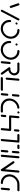

<svg xmlns="http://www.w3.org/2000/svg" viewBox="2364 -2924 560 5329"><g transform="rotate(90 2644.5 -259.0)"><path d="M200.7 -279.6Q199.6 -267.4 190.2 -258.7Q180.7 -250 168.5 -250Q159.6 -250 153 -254.6Q146.3 -259.3 143 -267L71.5 -476.7Q71.1 -477.8 70.4 -480.6Q69.6 -483.3 69.6 -486.3Q69.6 -499.3 79.3 -508.9Q88.9 -518.5 101.9 -518.5Q110.4 -518.5 117.4 -513.9Q124.4 -509.3 127 -501.5L198.9 -291.9Q200.7 -287.4 200.7 -279.6ZM275.9 0Q264.4 0 256.7 -8Q248.9 -15.9 248.9 -27.4Q248.9 -34.8 253 -41.9L493.3 -501.9Q497.8 -509.6 505.2 -514.1Q512.6 -518.5 521.5 -518.5Q533 -518.5 540.7 -510.7Q548.5 -503 548.5 -491.9Q548.5 -483 544.4 -476.7L304.1 -17Q299.6 -9.3 292.2 -4.6Q284.8 0 275.9 0Z M602.2 -434.8Q602.2 -447.8 611.7 -457.4Q621.1 -467 634.1 -467Q645.6 -467 653.3 -459.3Q661.1 -451.5 661.1 -440Q661.1 -427 651.5 -417.6Q641.9 -408.1 628.9 -408.1Q617.4 -408.1 609.8 -415.9Q602.2 -423.7 602.2 -434.8ZM784.8 -487.8Q784.8 -500.7 794.4 -510Q804.1 -519.3 817 -519.3Q883.7 -519.3 938.3 -487.8Q993 -456.3 1024.3 -402Q1055.6 -347.8 1055.6 -282.2Q1055.6 -271.1 1054.4 -259.3Q1048.1 -188.5 1008 -128.9Q967.8 -69.3 905 -34.3Q842.2 0.7 771.5 0.7Q704.8 0.7 650.2 -30.7Q595.6 -62.2 564.3 -116.5Q533 -170.7 533 -236.3Q533 -247.8 534.1 -259.3Q535.2 -271.5 544.6 -280.2Q554.1 -288.9 566.3 -288.9Q578.1 -288.9 586.1 -280.2Q594.1 -271.5 593 -259.3Q592.2 -247.4 592.2 -241.5Q592.2 -190.7 616.3 -148.7Q640.4 -106.7 682.6 -82.4Q724.8 -58.1 776.7 -58.1Q831.5 -58.1 880 -85.2Q928.5 -112.2 959.6 -158.3Q990.7 -204.4 995.6 -259.3Q996.3 -271.1 996.3 -277Q996.3 -327.8 972.2 -369.8Q948.1 -411.9 905.9 -436.1Q863.7 -460.4 811.9 -460.4Q800.4 -460.4 792.6 -468.3Q784.8 -476.3 784.8 -487.8Z M1184.8 -434.8Q1184.8 -447.8 1194.3 -457.4Q1203.7 -467 1216.7 -467Q1228.1 -467 1235.9 -459.3Q1243.7 -451.5 1243.7 -440Q1243.7 -427 1234.1 -417.6Q1224.4 -408.1 1211.5 -408.1Q1200 -408.1 1192.4 -415.9Q1184.8 -423.7 1184.8 -434.8ZM1367.4 -487.8Q1367.4 -500.7 1377 -510Q1386.7 -519.3 1399.6 -519.3Q1466.3 -519.3 1520.9 -487.8Q1575.6 -456.3 1606.9 -402Q1638.1 -347.8 1638.1 -282.2Q1638.1 -271.1 1637 -259.3Q1630.7 -188.5 1590.6 -128.9Q1550.4 -69.3 1487.6 -34.3Q1424.8 0.7 1354.1 0.7Q1287.4 0.7 1232.8 -30.7Q1178.1 -62.2 1146.9 -116.5Q1115.6 -170.7 1115.6 -236.3Q1115.6 -247.8 1116.7 -259.3Q1117.8 -271.5 1127.2 -280.2Q1136.7 -288.9 1148.9 -288.9Q1160.7 -288.9 1168.7 -280.2Q1176.7 -271.5 1175.6 -259.3Q1174.8 -247.4 1174.8 -241.5Q1174.8 -190.7 1198.9 -148.7Q1223 -106.7 1265.2 -82.4Q1307.4 -58.1 1359.3 -58.1Q1414.1 -58.1 1462.6 -85.2Q1511.1 -112.2 1542.2 -158.3Q1573.3 -204.4 1578.1 -259.3Q1578.9 -271.1 1578.9 -277Q1578.9 -327.8 1554.8 -369.8Q1530.7 -411.9 1488.5 -436.1Q1446.3 -460.4 1394.4 -460.4Q1383 -460.4 1375.2 -468.3Q1367.4 -476.3 1367.4 -487.8Z M1705.2 0Q1693 0 1685.2 -8.7Q1677.4 -17.4 1678.1 -29.6L1697.4 -244.8Q1698.5 -257 1707.8 -265.7Q1717 -274.4 1729.3 -274.4Q1741.5 -274.4 1749.4 -265.7Q1757.4 -257 1756.3 -244.8L1737 -29.6Q1736.3 -17.4 1726.9 -8.7Q1717.4 0 1705.2 0ZM2053.3 -32.2Q2053.3 -18.9 2044.1 -9.3Q2034.8 0.4 2021.5 0.4Q2008.1 0.4 2000.4 -9.6L1850 -219.3Q1844.4 -225.9 1844.4 -235.6Q1844.4 -248.9 1853.9 -258.5Q1863.3 -268.1 1876.3 -268.1Q1883 -268.1 1888.5 -265.4Q1894.1 -262.6 1897.8 -257.8L2047.8 -48.5Q2053.3 -41.9 2053.3 -32.2ZM1844.4 -236.3Q1844.4 -249.3 1853.9 -258.7Q1863.3 -268.1 1876.3 -268.1H1908.1Q1935.6 -268.1 1959.8 -282.4Q1984.1 -296.7 1998.5 -320.6Q2013 -344.4 2013 -372.2Q2013 -396.3 2001.5 -416.3Q1990 -436.3 1969.8 -448Q1949.6 -459.6 1925.2 -459.6H1740.7Q1728.5 -459.6 1720.7 -468.3Q1713 -477 1713.7 -489.3Q1715.2 -501.5 1724.4 -510Q1733.7 -518.5 1745.9 -518.5H1930Q1970 -518.5 2002.4 -499.8Q2034.8 -481.1 2053.3 -448.7Q2071.9 -416.3 2071.9 -377Q2071.9 -368.5 2071.5 -364.1Q2067.8 -321.9 2043.7 -286.3Q2019.6 -250.7 1982.4 -230Q1945.2 -209.3 1903.3 -209.3H1871.1Q1859.6 -209.3 1852 -217Q1844.4 -224.8 1844.4 -236.3Z M2500.4 -32.2Q2500.4 -19.3 2490.7 -9.6Q2481.1 0 2468.5 0H2145.6Q2134.1 0 2126.3 -7.8Q2118.5 -15.6 2118.5 -27Q2118.5 -40 2128 -49.4Q2137.4 -58.9 2150.4 -58.9H2473.3Q2484.8 -58.9 2492.6 -51.1Q2500.4 -43.3 2500.4 -32.2ZM2160.4 -135.6Q2148.1 -135.6 2140.2 -144.3Q2132.2 -153 2133.3 -164.8L2161.5 -489.3Q2162.6 -501.1 2172 -509.8Q2181.5 -518.5 2193.7 -518.5Q2205.6 -518.5 2213.5 -509.8Q2221.5 -501.1 2220.4 -489.3L2192.2 -164.8Q2191.1 -153 2181.9 -144.3Q2172.6 -135.6 2160.4 -135.6Z M2592.2 0Q2580 0 2572 -8.7Q2564.1 -17.4 2565.2 -29.6L2578.5 -180.4Q2579.6 -192.6 2588.9 -201.3Q2598.1 -210 2610.4 -210Q2622.6 -210 2630.6 -201.3Q2638.5 -192.6 2637.4 -180.4L2624.1 -29.6Q2623 -17.4 2613.7 -8.7Q2604.4 0 2592.2 0ZM2618.9 -308.9Q2606.7 -308.9 2598.9 -317.4Q2591.1 -325.9 2592.2 -338.1L2605.2 -489.3Q2606.7 -501.5 2615.9 -510Q2625.2 -518.5 2637.4 -518.5Q2649.6 -518.5 2657.6 -509.8Q2665.6 -501.1 2664.1 -489.3L2651.1 -338.1Q2650 -325.9 2640.6 -317.4Q2631.1 -308.9 2618.9 -308.9Z M2712.2 -237Q2712.2 -248.5 2713.3 -260Q2718.9 -325.2 2754.1 -381.5Q2789.3 -437.8 2844.8 -474.1Q2900.4 -510.4 2964.8 -517.8L2968.5 -518.1Q2979.6 -518.1 2987.8 -510.4Q2995.9 -502.6 2995.9 -491.5Q2995.9 -479.3 2988.1 -470.2Q2980.4 -461.1 2968.5 -459.3Q2918.5 -454.1 2875.2 -426.1Q2831.9 -398.1 2804.3 -354.4Q2776.7 -310.7 2772.2 -260Q2771.5 -247.4 2771.5 -241.9Q2771.5 -191.1 2795.6 -149.3Q2819.6 -107.4 2861.7 -83.1Q2903.7 -58.9 2955.2 -58.9H3078.1Q3089.6 -58.9 3097.2 -51.1Q3104.8 -43.3 3104.8 -32.2Q3104.8 -19.3 3095.4 -9.6Q3085.9 0 3073 0H2950.4Q2883.7 0 2829.3 -31.5Q2774.8 -63 2743.5 -117.2Q2712.2 -171.5 2712.2 -237ZM3070.7 -486.7Q3070.7 -499.6 3080.4 -509.1Q3090 -518.5 3103 -518.5Q3114.4 -518.5 3122 -510.7Q3129.6 -503 3129.6 -491.9Q3129.6 -478.9 3120.2 -469.3Q3110.7 -459.6 3097.8 -459.6Q3086.3 -459.6 3078.5 -467.4Q3070.7 -475.2 3070.7 -486.7Z M3189.6 0Q3177.4 0 3169.4 -8.7Q3161.5 -17.4 3162.6 -29.6L3171.1 -123.3Q3172.2 -135.6 3181.5 -144.3Q3190.7 -153 3203 -153Q3215.2 -153 3223.1 -144.3Q3231.1 -135.6 3230 -123.3L3221.5 -29.6Q3220.4 -17.4 3211.1 -8.7Q3201.9 0 3189.6 0ZM3234.8 -518.5Q3247 -518.5 3255 -509.8Q3263 -501.1 3261.5 -489.3L3241.5 -259.3Q3240.4 -247 3231.1 -238.5Q3221.9 -230 3209.6 -230Q3197.4 -230 3189.4 -238.5Q3181.5 -247 3182.6 -259.3L3202.6 -489.3Q3204.1 -501.5 3213.3 -510Q3222.6 -518.5 3234.8 -518.5ZM3582.2 -230H3209.6L3214.4 -288.9H3587ZM3587 -288.9Q3599.3 -288.9 3607.2 -280.2Q3615.2 -271.5 3614.1 -259.3L3594.1 -29.6Q3593 -17.4 3583.7 -8.7Q3574.4 0 3562.2 0Q3550 0 3542 -8.7Q3534.1 -17.4 3535.2 -29.6L3555.2 -259.3Q3556.3 -271.5 3565.7 -280.2Q3575.2 -288.9 3587 -288.9ZM3594.1 -365.6Q3582.2 -365.6 3574.3 -374.3Q3566.3 -383 3567.4 -395.2L3575.2 -489.3Q3576.7 -501.5 3585.9 -510Q3595.2 -518.5 3607.4 -518.5Q3619.6 -518.5 3627.6 -509.8Q3635.6 -501.1 3634.1 -489.3L3626.3 -395.2Q3625.2 -383 3615.7 -374.3Q3606.3 -365.6 3594.1 -365.6Z M3936.7 -490.4 3896.3 -29.6Q3895.2 -17.4 3885.7 -8.7Q3876.3 0 3864.4 0Q3852.2 0 3844.3 -8.7Q3836.3 -17.4 3837.4 -29.6L3877.8 -490.4ZM3699.3 -486.7Q3699.3 -499.6 3708.7 -509.1Q3718.1 -518.5 3731.1 -518.5H3909.6Q3921.1 -518.5 3928.7 -510.7Q3936.3 -503 3936.3 -491.9Q3936.3 -478.9 3926.9 -469.3Q3917.4 -459.6 3904.4 -459.6H3725.9Q3714.4 -459.6 3706.9 -467.4Q3699.3 -475.2 3699.3 -486.7ZM3991.5 -486.7Q3991.5 -499.6 4000.9 -509.1Q4010.4 -518.5 4023.3 -518.5H4087.8Q4099.3 -518.5 4107 -510.7Q4114.8 -503 4114.8 -491.9Q4114.8 -478.9 4105.4 -469.3Q4095.9 -459.6 4083 -459.6H4018.5Q4007 -459.6 3999.3 -467.4Q3991.5 -475.2 3991.5 -486.7Z M4166.7 0Q4154.4 0 4146.5 -8.7Q4138.5 -17.4 4139.6 -29.6L4153 -180.4Q4154.1 -192.6 4163.3 -201.3Q4172.6 -210 4184.8 -210Q4197 -210 4205 -201.3Q4213 -192.6 4211.9 -180.4L4198.5 -29.6Q4197.4 -17.4 4188.1 -8.7Q4178.9 0 4166.7 0ZM4193.3 -308.9Q4181.1 -308.9 4173.3 -317.4Q4165.6 -325.9 4166.7 -338.1L4179.6 -489.3Q4181.1 -501.5 4190.4 -510Q4199.6 -518.5 4211.9 -518.5Q4224.1 -518.5 4232 -509.8Q4240 -501.1 4238.5 -489.3L4225.6 -338.1Q4224.4 -325.9 4215 -317.4Q4205.6 -308.9 4193.3 -308.9Z M4301.1 0Q4288.9 0 4280.9 -8.7Q4273 -17.4 4274.1 -29.6L4314.1 -489.3Q4315.6 -501.5 4324.8 -510Q4334.1 -518.5 4346.3 -518.5Q4358.5 -518.5 4366.5 -509.8Q4374.4 -501.1 4373 -489.3L4333 -29.6Q4331.9 -17.4 4322.6 -8.7Q4313.3 0 4301.1 0ZM4453 -350Q4453 -362.2 4462.8 -371.7Q4472.6 -381.1 4485.2 -381.1Q4499.3 -381.1 4507.4 -370L4726.3 -45.9L4677.4 -9.3L4458.1 -333.3Q4453 -340.4 4453 -350ZM4697.8 0Q4685.6 0 4677.6 -8.7Q4669.6 -17.4 4670.7 -29.6L4711.1 -489.3Q4712.2 -501.1 4721.5 -509.8Q4730.7 -518.5 4743 -518.5Q4755.2 -518.5 4763.1 -509.8Q4771.1 -501.1 4770 -489.3L4729.6 -29.6Q4728.5 -17.4 4719.3 -8.7Q4710 0 4697.8 0Z M5087.4 -32.2Q5087.4 -19.3 5078 -9.6Q5068.5 0 5055.6 0Q4989.3 0 4934.8 -31.3Q4880.4 -62.6 4849.1 -116.9Q4817.8 -171.1 4817.8 -236.3Q4817.8 -247.8 4818.9 -259.3Q4825.2 -329.6 4865.2 -389.1Q4905.2 -448.5 4967.8 -483.5Q5030.4 -518.5 5100.7 -518.5H5261.5Q5273 -518.5 5280.7 -510.7Q5288.5 -503 5288.5 -491.9Q5288.5 -478.9 5279.1 -469.3Q5269.6 -459.6 5256.7 -459.6H5095.6Q5041.1 -459.6 4993 -432.8Q4944.8 -405.9 4913.7 -359.8Q4882.6 -313.7 4877.8 -259.3Q4877 -247.4 4877 -241.9Q4877 -191.5 4901.1 -149.4Q4925.2 -107.4 4967 -83.1Q5008.9 -58.9 5060.4 -58.9Q5071.9 -58.9 5079.6 -51.3Q5087.4 -43.7 5087.4 -32.2ZM5214.8 0Q5202.6 0 5194.6 -8.7Q5186.7 -17.4 5187.8 -29.6L5205.2 -225.2Q5205.9 -237.4 5215.4 -246.1Q5224.8 -254.8 5237 -254.8Q5249.3 -254.8 5257 -246.1Q5264.8 -237.4 5264.1 -225.2L5246.7 -29.6Q5245.6 -17.4 5236.3 -8.7Q5227 0 5214.8 0Z"/></g></svg>

Font: 26F Galaxy Sans Medium
Style: Italic
Weight: 500
Italic angle: -5°
Designer: C₂₉H₂₅N₃O₅
Version: Version 1.200